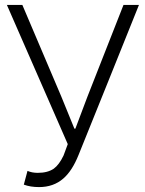

<svg xmlns="http://www.w3.org/2000/svg" viewBox="-20 -749 589 782"><path d="M139 13Q104 13 77 3L92 -53Q110 -45 134 -45Q174 -45 199 -62Q221 -78 239 -116L256 -162L8 -729H71L230 -355L283 -225H287L336 -355L483 -729H546L423 -423L300 -118Q274 -53 238 -22Q198 13 139 13Z"/></svg>

Font: GenSekiGothic TW L
Style: Regular
Weight: 300
Version: Version 1.501;PS 1;hotconv 16.6.51;makeotf.lib2.5.65220